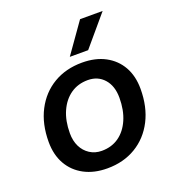

<svg xmlns="http://www.w3.org/2000/svg" viewBox="-142 -898 935 1023"><g transform="rotate(-20 325.0 -386.5)"><path d="M293 12Q218 12 162.5 -17.5Q107 -47 76.5 -100.5Q46 -154 46 -227Q46 -329 85.5 -405Q125 -481 195 -522.5Q265 -564 357 -564Q433 -564 488 -534.5Q543 -505 573 -452Q603 -399 603 -326Q603 -224 564 -148Q525 -72 455 -30Q385 12 293 12ZM297 -86Q353 -86 394 -115Q435 -144 458 -197Q481 -250 481 -320Q481 -387 446 -426.5Q411 -466 354 -466Q298 -466 256.5 -437Q215 -408 191.5 -355.5Q168 -303 168 -232Q168 -189 184 -156.5Q200 -124 229.5 -105Q259 -86 297 -86ZM307 -615 427 -785H555L411 -615Z"/></g></svg>

Font: Azeret Mono Thin Medium
Style: Italic
Weight: 500
Italic angle: -12°
Version: Version 1.002